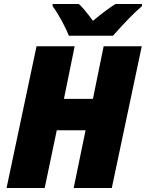

<svg xmlns="http://www.w3.org/2000/svg" viewBox="-20 -947 735 967"><path d="M164 -714H356L302 -449H448L502 -714H694L543 0H351L411 -291H266L205 0H13ZM245 -916V-927H377Q404 -903 448 -842Q513 -896 561 -927H695V-916Q639 -869 549 -767H327Q313 -802 289.5 -845Q266 -888 245 -916Z"/></svg>

Font: Noto Sans Display Black
Style: Italic
Weight: 900
Italic angle: -12°
Designer: Monotype Design team
Foundry: Monotype Imaging Inc.
Version: Version 1.000